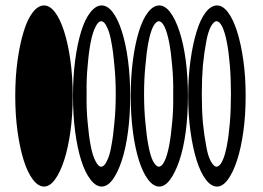

<svg xmlns="http://www.w3.org/2000/svg" viewBox="-20 -675 966 705"><path d="M777 -655Q755 -655 735.5 -630Q716 -605 702 -559.5Q688 -514 679.5 -453.5Q671 -393 671 -323Q671 -252 679.5 -191.5Q688 -131 702 -86.5Q716 -42 735.5 -16Q755 10 777 10Q798 10 817 -16Q836 -42 850.5 -86.5Q865 -131 873.5 -191.5Q882 -252 882 -323Q882 -393 873.5 -453.5Q865 -514 850.5 -559.5Q836 -605 817 -630Q798 -655 777 -655ZM775 -597Q786 -597 796 -577Q806 -556 813 -520Q820 -484 824 -435Q828 -386 828 -330Q828 -272 824 -224Q820 -176 813 -140Q806 -103 796 -83Q786 -63 775 -63Q765 -63 754 -83Q743 -103 737 -140Q730 -176 725 -224Q721 -272 721 -330Q721 -386 725 -435Q730 -484 737 -520Q743 -556 754 -577Q765 -597 775 -597ZM565 -655Q543 -655 523.5 -630Q504 -605 490 -559.5Q476 -514 468 -453.5Q460 -393 460 -323Q460 -252 468 -191.5Q476 -131 490 -86.5Q504 -42 523.5 -16Q543 10 565 10Q586 10 605 -16Q624 -42 639 -86.5Q654 -131 662 -191.5Q670 -252 670 -323Q670 -393 662 -453.5Q654 -514 639 -559.5Q624 -605 605 -630Q586 -655 565 -655ZM563 -597Q574 -597 584 -577Q594 -556 601 -520Q608 -484 612 -435Q617 -386 616 -330Q617 -272 612 -224Q608 -176 601 -140Q594 -103 584 -83Q574 -63 563 -63Q553 -63 542 -83Q532 -103 525 -140Q518 -176 514 -224Q509 -272 509 -330Q509 -386 514 -435Q518 -484 525 -520Q532 -556 542 -577Q553 -597 563 -597ZM353 -655Q332 -655 312 -630Q292 -605 278 -559.5Q264 -514 256 -453.5Q248 -393 248 -323Q248 -252 256 -191.5Q264 -131 278 -86.5Q292 -42 312 -16Q332 10 353 10Q375 10 394 -16Q413 -42 427.5 -86.5Q442 -131 450 -191.5Q458 -252 458 -323Q458 -393 450 -453.5Q442 -514 427.5 -559.5Q413 -605 394 -630Q375 -655 353 -655ZM351 -597Q363 -597 372 -577Q383 -556 389 -520Q396 -484 400 -435Q405 -386 405 -330Q405 -272 400 -224Q396 -176 389 -140Q383 -103 372 -83Q363 -63 351 -63Q341 -63 331 -83Q320 -103 313 -140Q306 -176 302 -224Q297 -272 298 -330Q297 -386 302 -435Q306 -484 313 -520Q320 -556 331 -577Q341 -597 351 -597ZM142 -655Q120 -655 100.5 -630Q81 -605 67 -559.5Q53 -514 44.5 -453.5Q36 -393 36 -323Q36 -252 44.5 -191.5Q53 -131 67 -86.5Q81 -42 100.5 -16Q120 10 142 10Q163 10 182 -16Q201 -42 215.5 -86.5Q230 -131 238.5 -191.5Q247 -252 247 -323Q247 -393 238.5 -453.5Q230 -514 215.5 -559.5Q201 -605 182 -630Q163 -655 142 -655Z"/></svg>

Font: binaryh115
Style: Book
Weight: 400
Designer: Jelle Bosma - Monotype Design Team
Foundry: Monotype Imaging Inc.
Version: Version 2.003